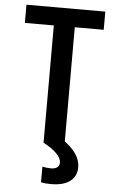

<svg xmlns="http://www.w3.org/2000/svg" viewBox="-62 -772 624 1031"><g transform="rotate(5 250.0 -256.0)"><path d="M194 0V-632H38V-730H463V-632H307V0ZM254 218Q239 218 225 217Q211 216 199 213V129Q210 131 222 132.5Q234 134 246 134Q260 134 270 130Q280 126 285.5 118.5Q291 111 291 99Q291 76 266 50.5Q241 25 194 0L293 -27Q342 7 366.5 42Q391 77 391 116Q391 148 375 171Q359 194 328.5 206Q298 218 254 218Z"/></g></svg>

Font: M PLUS 1 Code Medium
Style: Regular
Weight: 500
Designer: Coji Morishita
Foundry: UNDERFOREST DESIGN
Version: Version 1.002